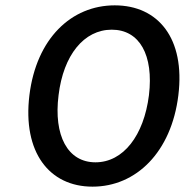

<svg xmlns="http://www.w3.org/2000/svg" viewBox="-20 -686 694 718"><path d="M647 -330C673 -542 572 -666 409 -666C247 -666 116 -542 90 -330C64 -117 164 12 326 12C489 12 621 -117 647 -330ZM199 -330C217 -480 294 -575 398 -575C502 -575 555 -480 537 -330C518 -179 441 -79 337 -79C233 -79 180 -179 199 -330Z"/></svg>

Font: Falling Sky
Style: LightObl
Weight: 400
Designer: Paul D. Hunt
Foundry: Adobe Systems Incorporated
Version: Version 1.02